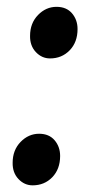

<svg xmlns="http://www.w3.org/2000/svg" viewBox="-20 -533 268 562"><path d="M68 -428Q68 -465 91.2 -489Q114.5 -513 145.5 -513Q174.5 -513 190.8 -494Q207 -475 207 -448Q207 -409.5 184 -385.8Q161 -362 126.5 -362Q102.5 -362 85 -380.5Q67.5 -399 68 -428ZM17 -56.5Q17 -93.5 40.2 -117.5Q63.5 -141.5 94.5 -141.5Q123.5 -141.5 139.8 -122.5Q156 -103.5 156 -76.5Q156 -38 133 -14.2Q110 9.5 75.5 9.5Q51.5 9.5 34 -9Q16.5 -27.5 17 -56.5Z"/></svg>

Font: Merriweather 60pt
Style: Bold Italic
Weight: 700
Italic angle: -7.8°
Version: Version 2.101